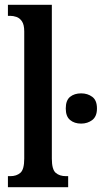

<svg xmlns="http://www.w3.org/2000/svg" viewBox="-20 -780 424 800"><path d="M13 0V-46H23Q49 -46 65 -60Q81 -74 81 -119V-649Q81 -677 71.5 -691Q62 -705 48.5 -709.5Q35 -714 23 -714H13V-760H196V-119Q196 -74 212 -60Q228 -46 255 -46H264V0ZM318 -265Q290 -265 272 -280Q254 -295 254 -328Q254 -362 272 -376.5Q290 -391 318 -391Q345 -391 364.5 -376.5Q384 -362 384 -328Q384 -295 364.5 -280Q345 -265 318 -265Z"/></svg>

Font: Noto Serif ExtraCondensed SemiBold
Style: Regular
Weight: 600
Width: 2
Designer: Monotype Design Team
Foundry: Monotype Imaging Inc.
Version: Version 2.015; ttfautohint (v1.8.4.7-5d5b)